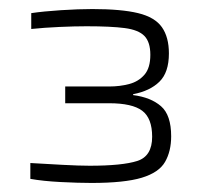

<svg xmlns="http://www.w3.org/2000/svg" viewBox="-20 -820 452 424"><path d="M182 -416Q153 -416 114 -418Q75 -420 47 -425V-460Q81 -458 118 -456Q155 -454 178 -454Q250 -454 283 -464.5Q316 -475 316 -518Q316 -559 294 -575.5Q272 -592 221 -592H124V-629H221Q245 -629 265.5 -634.5Q286 -640 299 -655Q312 -670 312 -699Q312 -727 299 -740.5Q286 -754 255.5 -758Q225 -762 171 -762Q145 -762 111.5 -760.5Q78 -759 49 -756V-791Q76 -795 114.5 -797.5Q153 -800 184 -800Q248 -800 285 -791Q322 -782 337.5 -760Q353 -738 353 -702Q353 -660 332 -639.5Q311 -619 274 -612V-610Q313 -605 335.5 -585.5Q358 -566 358 -519Q358 -486 344.5 -462.5Q331 -439 293 -427.5Q255 -416 182 -416Z"/></svg>

Font: Saira Expanded ExtraLight
Style: Regular
Weight: 250
Width: 7
Designer: Hector Gatti with collaboration of the Omnibus-Type team
Foundry: Omnibus-Type
Version: Version 1.101